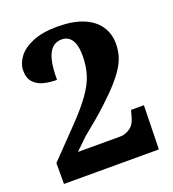

<svg xmlns="http://www.w3.org/2000/svg" viewBox="-132 -825 832 926"><g transform="rotate(-20 283.5 -362.0)"><path d="M38 0V-107L175 -249Q238 -314 272.5 -362.5Q307 -411 320.5 -455Q334 -499 334 -549Q334 -591 325 -614.5Q316 -638 300.5 -648.5Q285 -659 266 -659Q237 -659 217.5 -641.5Q198 -624 188 -585.5Q178 -547 178 -483Q142 -483 110.5 -491Q79 -499 59.5 -520.5Q40 -542 40 -579Q40 -615 64 -648Q88 -681 138.5 -702.5Q189 -724 266 -724Q345 -724 398 -702.5Q451 -681 478 -641.5Q505 -602 505 -551Q505 -523 498.5 -496Q492 -469 474.5 -439Q457 -409 425 -372.5Q393 -336 341.5 -288.5Q290 -241 214 -180L154 -122H372Q396 -122 420.5 -138Q445 -154 454 -189L464 -225H530L525 0Z"/></g></svg>

Font: Noto Serif Khmer ExtraBold
Style: Regular
Weight: 800
Version: Version 2.003